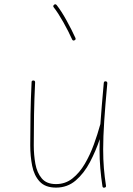

<svg xmlns="http://www.w3.org/2000/svg" viewBox="-20 -876 629 905"><path d="M485.8 -483.4Q476.1 -378.9 471.2 -304.7Q466.3 -230.5 466.3 -172.4Q466.3 -124 469.7 -83.3Q473.1 -42.5 479.5 -1Q481 6.3 473.1 8.3Q463.9 10.3 462.9 2Q456.5 -40 452.9 -81.8Q449.2 -123.5 449.2 -172.4Q449.2 -195.3 450.2 -220.2Q431.6 -164.6 404.1 -112.1Q376.5 -59.6 337.2 -25.6Q297.9 8.3 244.1 8.3Q193.4 8.3 167 -20.3Q140.6 -48.8 131.6 -94.5Q122.6 -140.1 122.6 -190.9Q122.6 -265.1 123.8 -336.4Q125 -407.7 128.9 -488.8Q128.9 -496.6 137.2 -496.6Q145.5 -496.6 145.5 -487.8Q141.6 -406.7 140.4 -335.9Q139.2 -265.1 139.2 -190.9Q139.2 -146 146.7 -104Q154.3 -62 176.8 -35.2Q199.2 -8.3 244.1 -8.3Q288.1 -8.3 321.5 -34.9Q355 -61.5 379.9 -104Q404.8 -146.5 422.6 -195.6Q440.4 -244.6 452.6 -289.6L453.1 -291Q456.1 -332 460 -380.1Q463.9 -428.2 469.2 -485.4Q470.2 -493.7 478.5 -492.7Q486.3 -491.7 485.8 -483.4ZM234.9 -853.5Q241.2 -858.9 247.1 -852.1Q269.5 -823.7 293.9 -779.3Q318.4 -734.9 335.4 -697.3Q338.9 -689.5 331.1 -686Q323.2 -682.6 319.8 -690.4Q303.2 -727.5 278.8 -771Q254.4 -814.5 233.4 -841.3Q228 -847.7 234.9 -853.5Z"/></svg>

Font: Mikhak-DS1-FD Thin
Style: Regular
Weight: 100
Designer: Amin Abedi
Version: Version 3.2